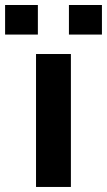

<svg xmlns="http://www.w3.org/2000/svg" viewBox="-72 -741 424 761"><path d="M-51.8 -604V-721.2H78.1V-604ZM201.2 -604V-721.2H332V-604ZM70.8 0V-526.9H209V0Z"/></svg>

Font: Archivo Expanded SemiBold
Style: Regular
Weight: 600
Width: 7
Designer: Hector Gatti
Foundry: Omnibus-Type
Version: Version 2.001